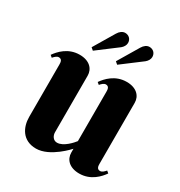

<svg xmlns="http://www.w3.org/2000/svg" viewBox="-171 -833 897 958"><g transform="rotate(30 277.5 -353.5)"><path d="M488 -436C488 -475 459 -507 402 -507C335 -507 295 -461 276 -434L288 -424C296 -433 306 -444 318 -444C337 -444 338 -426 338 -414V-129C328 -116 289 -70 251 -70C228 -70 217 -92 217 -110V-436C217 -475 188 -507 131 -507C64 -507 24 -461 5 -434L17 -424C25 -433 35 -444 47 -444C66 -444 67 -426 67 -414V-112C67 -54 96 8 175 8C256 8 338 -85 338 -85V-63C338 -24 367 8 424 8C491 8 531 -38 550 -65L538 -75C530 -66 520 -55 508 -55C489 -55 488 -73 488 -85ZM177 -557 291 -643C302 -652 310 -665 310 -678C310 -700 294 -715 273 -715C258 -715 244 -705 234 -688L163 -569ZM317 -557 431 -643C442 -652 450 -665 450 -678C450 -700 434 -715 413 -715C398 -715 384 -705 374 -688L303 -569Z"/></g></svg>

Font: Berkshire Swash
Style: Regular
Weight: 700
Designer: Astigmatic (AOETI)
Foundry: Astigmatic (AOETI)
Version: Version 1.000